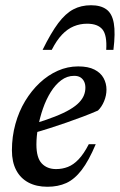

<svg xmlns="http://www.w3.org/2000/svg" viewBox="-20 -702 457 733"><path d="M263 -412.5Q236 -412.5 213.5 -395.5Q191 -378.5 173.5 -350.2Q156 -322 144 -287.5Q132 -253 125.5 -217.2Q119 -181.5 119 -150.5Q119 -99.5 139.5 -78Q160 -56.5 194 -56.5Q218 -56.5 239.2 -64.8Q260.5 -73 280.2 -93.8Q300 -114.5 319 -151.5H345.5Q319 -88.5 291.8 -53Q264.5 -17.5 233 -3.2Q201.5 11 161 11Q119 11 88.5 -5.2Q58 -21.5 41.8 -52.5Q25.5 -83.5 25.5 -128Q25.5 -180.5 38.8 -228.5Q52 -276.5 76 -316.2Q100 -356 131.8 -385.8Q163.5 -415.5 200.8 -432Q238 -448.5 278.5 -448.5Q317 -448.5 340.8 -436.2Q364.5 -424 375.5 -403.8Q386.5 -383.5 386.5 -360Q386.5 -337.5 377.5 -315.8Q368.5 -294 354 -280Q326.5 -268 296 -256.5Q265.5 -245 233.8 -234Q202 -223 169.2 -212.5Q136.5 -202 104.5 -193L106 -228.5Q154.5 -243 189.2 -256.8Q224 -270.5 246.8 -284Q269.5 -297.5 282.2 -311Q295 -324.5 300.5 -338.5Q306 -352.5 306 -367Q306 -381 301 -391Q296 -401 286.8 -406.8Q277.5 -412.5 263 -412.5ZM312.5 -611.5Q285.5 -611.5 261.5 -601.5Q237.5 -591.5 216.8 -569.8Q196 -548 177.5 -511.5H142.5Q174.5 -576.5 202.2 -613.5Q230 -650.5 259.8 -666.2Q289.5 -682 327.5 -682Q364.5 -682 386.2 -666.2Q408 -650.5 414.5 -613.2Q421 -576 413 -511.5H385.5Q389 -568 371 -589.8Q353 -611.5 312.5 -611.5Z"/></svg>

Font: Newsreader 24pt Medium
Style: Italic
Weight: 500
Italic angle: -17°
Designer: Hugues Gentile
Foundry: Production Type
Version: Version 1.003